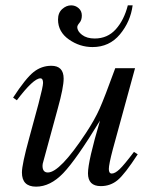

<svg xmlns="http://www.w3.org/2000/svg" viewBox="-20 -687 567 718"><path d="M458 -667H476Q468 -606 428.5 -558.5Q389 -511 326 -511Q278 -511 237.5 -539.5Q197 -568 197 -614Q197 -639 212.5 -653Q228 -667 246 -667Q262 -667 274 -656.5Q286 -646 286 -629Q286 -612 277.5 -602Q269 -592 269 -586Q269 -570 287 -556.5Q305 -543 334 -543Q382 -543 413 -577.5Q444 -612 458 -667ZM481 -119 495 -110Q447 -36 420 -13.5Q393 9 357 9Q309 9 309 -39Q309 -84 354 -236Q265 -90 216.5 -39.5Q168 11 115 11Q62 11 62 -42Q62 -72 89 -170L124 -299Q141 -364 141 -377Q141 -394 131 -394Q105 -394 43 -312L29 -322Q76 -394 105.5 -417.5Q135 -441 172 -441Q218 -441 218 -393Q218 -360 196 -281L142 -83Q139 -74 139 -67Q139 -42 159 -42Q204 -42 301 -189Q334 -239 352.5 -280.5Q371 -322 411 -432H485L402 -129Q387 -72 387 -55Q387 -38 398 -38Q410 -38 427 -54Q444 -70 481 -119Z"/></svg>

Font: STIX MathJax Alphabets
Style: Italic
Weight: 400
Italic angle: -16.33°
Designer: MicroPress Inc., with final additions and corrections provided by Coen Hoffman, Elsevier (retired)
Version: Version 1.1.1